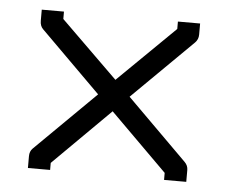

<svg xmlns="http://www.w3.org/2000/svg" viewBox="-39 -520 619 517"><g transform="rotate(5 270.0 -262.0)"><path d="M268 -220 114 -67V-48H54V-80Q54 -93 62 -101L225 -262L62 -424Q54 -432 54 -446V-476H114V-456L268 -305L422 -456V-476H482V-446Q482 -433 473 -424L310 -263L473 -101Q482 -92 482 -80V-48H422V-67Z"/></g></svg>

Font: ibm3270
Style: Regular
Weight: 400
Monospace: yes
Version: Version 2.0.3